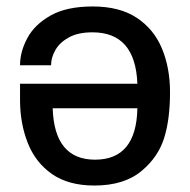

<svg xmlns="http://www.w3.org/2000/svg" viewBox="-20 -557 588 594"><path d="M272 17Q192 17 141 -18.5Q90 -54 66 -114.5Q42 -175 42 -248V-298H405Q399 -457 266 -457Q222 -457 193.5 -441.5Q165 -426 151.5 -402.5Q138 -379 138 -355H42Q42 -397 64.5 -439Q87 -481 136.5 -509Q186 -537 267 -537Q350 -537 403 -502Q456 -467 481 -407Q506 -347 506 -272Q506 -187 487.5 -129Q469 -71 419 -29Q365 17 272 17ZM274 -63Q402 -63 405 -222H143Q148 -63 274 -63Z"/></svg>

Font: Tanohe Sans Medium
Style: Regular
Weight: 500
Designer: Village Type and Design LLC
Foundry: Cooper Hewitt Smithsonian Design Museum
Version: Version 1.00;September 29, 2021;FontCreator 13.0.0.2655 64-b